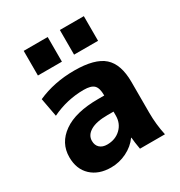

<svg xmlns="http://www.w3.org/2000/svg" viewBox="-178 -878 951 1012"><g transform="rotate(-30 297.0 -371.5)"><path d="M333 -603V-753H479V-603ZM113 -603V-753H259V-603ZM291 -530Q416 -530 469.5 -482.5Q523 -435 523 -327V-140Q523 -68 538 0H386Q378 -45 376 -73H374Q347 -35 301.5 -12.5Q256 10 206 10Q131 10 86 -32Q41 -74 41 -147Q41 -233 114.5 -285Q188 -337 326 -337H363V-339Q363 -383 345.5 -400Q328 -417 284 -417Q182 -417 89 -372L68 -485Q169 -530 291 -530ZM187 -162Q187 -135 203.5 -120Q220 -105 248 -105Q298 -105 330.5 -136Q363 -167 363 -215V-239H326Q258 -239 222.5 -218Q187 -197 187 -162Z"/></g></svg>

Font: M PLUS 1p ExtraBold
Style: Regular
Weight: 800
Version: Version 1.062